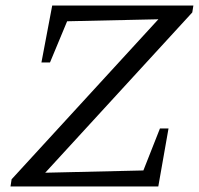

<svg xmlns="http://www.w3.org/2000/svg" viewBox="-20 -675 720 695"><path d="M676 -630 121 -25 110 -49 499 -58 559 -210H590L553 0H18L22 -26L576 -630L587 -606L223 -598L161 -449H130L169 -655H680Z"/></svg>

Font: Piazzolla Thin
Style: Italic
Weight: 400
Italic angle: -11.3°
Version: Version 2.005